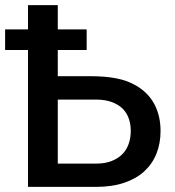

<svg xmlns="http://www.w3.org/2000/svg" viewBox="-37 -731 684 751"><path d="M338 0H72.5V-535.5H-17V-616H72.5V-711H189V-616H302V-535.5H189V-433H316Q374.5 -433 418.2 -424.5Q462 -416 496.5 -395.5Q544 -367.5 567.5 -322.2Q591 -277 591 -218.5Q591 -170.5 575 -130.2Q559 -90 527.5 -61Q496 -32 448.5 -16Q401 0 338 0ZM338 -91Q373 -91 398.5 -100.8Q424 -110.5 441 -127.5Q458 -144.5 466.2 -168Q474.5 -191.5 474.5 -219.5Q474.5 -245.5 466.5 -268Q458.5 -290.5 441.8 -306.8Q425 -323 399.2 -332.2Q373.5 -341.5 338 -341.5H189V-91Z"/></svg>

Font: Roberto Sans Medium
Style: Regular
Weight: 500
Designer: Google (font) & Cristiano Sobral (main changes)
Version: Version 1.000;October 12, 2021;FontCreator 14.0.0.2814 64-bi